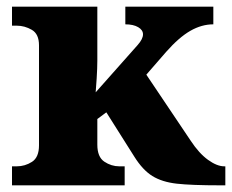

<svg xmlns="http://www.w3.org/2000/svg" viewBox="-20 -556 697 576"><path d="M16 -57H30Q55 -57 76 -70.5Q97 -84 97 -120V-420Q97 -454 75.5 -466.5Q54 -479 30 -479H16V-536H272V-374Q272 -352 270 -320.5Q268 -289 267 -279L393 -421Q409 -439 409 -453Q409 -466 394.5 -474.5Q380 -483 356 -483V-536H620V-483Q585 -483 551 -463.5Q517 -444 479 -401L419 -332L552 -134Q577 -96 604 -76.5Q631 -57 653 -57H656V0H642Q554 0 510 -5Q466 -10 437 -28Q408 -46 383 -86L299 -219L272 -199V-122Q272 -85 293 -71Q314 -57 338 -57H354V0H16Z"/></svg>

Font: Noto Serif ExtraBold
Style: Regular
Weight: 800
Designer: Monotype Design Team
Foundry: Monotype Imaging Inc.
Version: Version 1.001